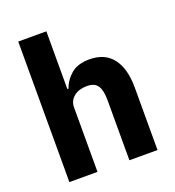

<svg xmlns="http://www.w3.org/2000/svg" viewBox="-134 -845 864 950"><g transform="rotate(-20 298.0 -370.0)"><path d="M69 0ZM69 -740H217V-436H223Q237 -477 272 -507Q307 -537 369 -537Q450 -537 491.5 -483Q533 -429 533 -329V0H385V-317Q385 -368 369 -392.5Q353 -417 312 -417Q294 -417 277 -412.5Q260 -408 246.5 -398Q233 -388 225 -373.5Q217 -359 217 -340V0H69Z"/></g></svg>

Font: Aneliza ExtraBold
Style: Regular
Weight: 800
Designer: Mike Abbink, Paul van der Laan, Pieter van Rosmalen
Foundry: Bold Monday
Version: Version 3.001;September 8, 2019;FontCreator 11.5.0.2425 64-b